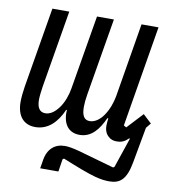

<svg xmlns="http://www.w3.org/2000/svg" viewBox="-80 -586 762 846"><g transform="rotate(10 301.0 -163.0)"><path d="M464.8 190C512.1 190 540.1 168.3 554.3 89.8L583.5 -70.7L601.6 -92.7L563.6 -128.2L497.5 -57.2L485.8 -63.9L561.1 -516H485.1L430 -185C424.4 -154.1 413 -121.8 394.5 -95.5C378.9 -72.8 356.9 -56.5 333.8 -56.5C310.4 -56.5 297.9 -73.2 297.9 -114C297.9 -129.6 299.7 -148.4 303.6 -171.5L361.5 -516H285.9L230.1 -185C225.1 -154.1 213.4 -120.7 195.3 -95.5C178.6 -72.8 158.4 -56.5 135.3 -56.5C110.1 -56.5 97.7 -74.9 97.7 -110.8C97.7 -125 100.5 -148.4 104 -171.5L161.9 -516H86.3L26.3 -158.4C22.4 -134.6 19.5 -106.9 19.5 -87.7C19.5 -24.9 49.4 11 101.9 11C158.4 11 197.8 -28.1 223.7 -87.4H226.9C222.7 -30.2 246.8 11 300.4 11C353 11 384.6 -29.5 408.7 -82.7H413C411.2 -69.2 410.2 -59.7 410.2 -49.7C410.2 -28.4 417.6 -11.7 430.4 -1.8C439.3 7.1 452.1 11 467 11C485.4 11 500.4 6 517 -10.3L518.8 -12.4L522 -10.3L476.9 122.9L471.2 126.8L312.1 81.7C280.2 73.2 261.7 70.3 245.4 70.3C201.7 70.3 169.4 97.3 161.6 149.1L155.5 186.1H236.9L245.7 129.6L251.4 125.7C323.9 155.2 367.9 171.9 400.9 180.8C427.6 187.9 446.4 190 464.8 190Z"/></g></svg>

Font: Margiela Mono Italic Text It
Style: Regular
Weight: 400
Designer: Mike Abbink, Paul van der Laan, Pieter van Rosmalen
Foundry: Bold Monday
Version: Version 2.003 2021